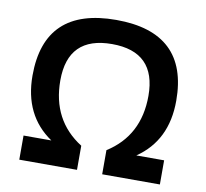

<svg xmlns="http://www.w3.org/2000/svg" viewBox="-79 -794 943 880"><g transform="rotate(10 393.0 -354.0)"><path d="M65.9 0V-112.3H195.3Q58.6 -205.1 58.6 -390.6Q58.6 -708 393.1 -708Q727.5 -708 727.5 -390.6Q727.5 -205.1 590.8 -112.3H720.2V0H451.7V-112.3Q598.1 -205.1 598.1 -390.6Q598.1 -595.7 393.1 -595.7Q188 -595.7 188 -390.6Q188 -205.1 334.5 -112.3V0Z"/></g></svg>

Font: SansationBold
Style: Bold
Weight: 700
Designer: Bernd Montag
Version: Version 1.301